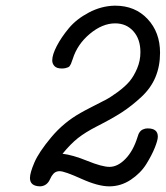

<svg xmlns="http://www.w3.org/2000/svg" viewBox="-20 -642 581 673"><path d="M85 -18.1Q85 -36.1 100.6 -72.5Q116.2 -108.9 159.7 -160.9Q203.1 -212.9 262.2 -246.1Q272 -252 301.5 -267.1Q331.1 -282.2 349.1 -291.5Q367.2 -300.8 393.1 -319.8Q418.9 -338.9 434.1 -356.9Q449.2 -375 460.7 -402.1Q472.2 -429.2 472.2 -459Q472.2 -504.9 447.5 -532.5Q422.9 -560.1 383.8 -560.1Q338.9 -560.1 294.9 -523.4Q251 -486.8 234.9 -435.1Q233.9 -433.1 231.9 -427Q230 -420.9 229 -418.9Q228 -417 225.6 -412.6Q223.1 -408.2 219.5 -406.5Q215.8 -404.8 210 -403.3Q204.1 -401.9 196.8 -401.9Q178.7 -401.9 170.9 -410.4Q163.1 -418.9 163.1 -430.2Q163.1 -450.2 179 -480.7Q194.8 -511.2 221.4 -543.2Q248 -575.2 291.5 -598.1Q335 -621.1 381.8 -622.1H383.8Q453.6 -622.1 497.3 -575.4Q541 -528.8 541 -457Q541 -410.2 524.9 -371.6Q508.8 -333 475.3 -302Q441.9 -271 407.5 -248.5Q373 -226.1 319.8 -199.2Q278.8 -178.2 252.9 -157.7Q227.1 -137.2 199.2 -103Q234.4 -99.1 286.1 -78.1Q337.9 -57.1 363.8 -57.1Q392.6 -57.1 419.7 -85Q446.8 -112.8 461.9 -161.1Q467.8 -184.1 482.9 -189Q488.8 -191.9 497.1 -191.9H498Q533.2 -191.9 533.2 -163.1Q533.2 -150.9 522.7 -124.5Q512.2 -98.1 492.7 -66.7Q473.1 -35.2 438.5 -12Q403.8 11.2 362.8 11.2Q323.7 11.2 264.9 -15.4Q206.1 -42 189 -42Q184.1 -42 181.2 -41Q166 -38.1 155.5 -14.2Q145 9.8 121.1 11.2Q85 10.7 85 -18.1Z"/></svg>

Font: CMU Typewriter Text
Style: Italic
Weight: 500
Italic angle: -14.04°
Version: Version 0.7.0